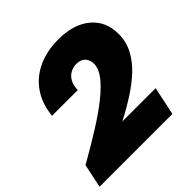

<svg xmlns="http://www.w3.org/2000/svg" viewBox="-189 -866 1022 1022"><g transform="rotate(-45 322.0 -355.0)"><path d="M-6 0 22 -134Q117 -188 193.5 -236Q270 -284 324 -327.5Q378 -371 407 -409.5Q436 -448 436 -483Q436 -514 418.5 -532Q401 -550 369 -550Q344 -550 322.5 -538Q301 -526 288.5 -502.5Q276 -479 276 -446H82Q90 -528 130 -587Q170 -646 237 -678Q304 -710 393 -710Q508 -710 574.5 -654.5Q641 -599 641 -504Q641 -446 615.5 -397Q590 -348 546.5 -307Q503 -266 446 -229.5Q389 -193 325 -160H576L542 0Z"/></g></svg>

Font: Azeret Mono Thin ExtraBold
Style: Italic
Weight: 800
Italic angle: -12°
Version: Version 1.002